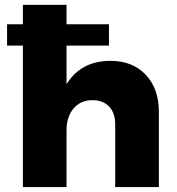

<svg xmlns="http://www.w3.org/2000/svg" viewBox="-20 -762 719 782"><path d="M430.2 -514.2Q519.5 -514.2 573.2 -457.8Q627 -401.4 627 -307.1V0H449.2V-255.9Q449.2 -301.8 424.6 -327.9Q399.9 -354 356.9 -354Q308.1 -354 279.5 -320.1Q251 -286.1 251 -231.9V0H73.2V-576.2H8.8V-663.1H73.2V-742.2H251V-663.1H423.8V-576.2H251V-418.9Q309.6 -514.2 430.2 -514.2Z"/></svg>

Font: Montserrat-Arabic
Style: Bold
Weight: 700
Designer: Mohamed Gaber
Foundry: Kief Type Foundry
Version: Version 5.008;PS 005.008;hotconv 1.0.88;makeotf.lib2.5.64775